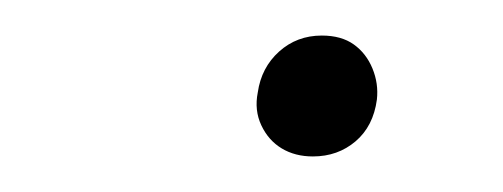

<svg xmlns="http://www.w3.org/2000/svg" viewBox="-20 -433 283 108"><path d="M156 -345Q146 -345 138.5 -349.5Q131 -354 127 -362.5Q123 -371 125 -381Q127 -395 137 -404Q147 -413 161 -413Q172 -413 179 -408Q186 -403 189.5 -394.5Q193 -386 192 -377Q190 -362 180 -353.5Q170 -345 156 -345Z"/></svg>

Font: Ysabeau Infant ExtraLight
Style: Italic
Weight: 250
Italic angle: -12°
Designer: Christian Thalmann (Catharsis Fonts)
Version: Version 2.001;gftools[0.9.30]; featfreeze: ss01,ss02,lnum